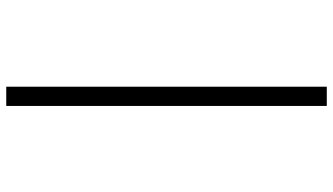

<svg xmlns="http://www.w3.org/2000/svg" viewBox="-240 -560 1040 599"><g transform="rotate(-90 279.5 -260.0)"><path d="M249 240V-760H309V240Z"/></g></svg>

Font: Noto Serif Georgian
Style: Regular
Weight: 400
Designer: Monotype Design Team, Akaki Razmadze
Foundry: Google LLC
Version: Version 2.002